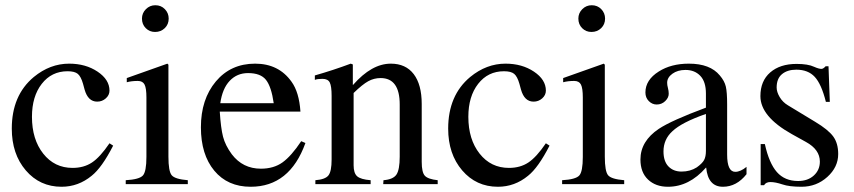

<svg xmlns="http://www.w3.org/2000/svg" viewBox="-20 -703 3261 733"><path d="M398 -156 412 -147Q369 -63 330 -32Q279 10 215 10Q132 10 78.5 -52.5Q25 -115 25 -212Q25 -339 109 -409Q171 -460 244 -460Q307 -460 352.5 -429.5Q398 -399 398 -357Q398 -340 384 -327.5Q370 -315 351 -315Q316 -315 303 -361L297 -383Q289 -411 277 -421Q265 -431 238 -431Q177 -431 139.5 -383Q102 -335 102 -257Q102 -171 145 -116.5Q188 -62 257 -62Q300 -62 331 -82.5Q362 -103 398 -156Z M624 -632Q624 -610 609 -595.5Q594 -581 572 -581Q551 -581 536.5 -595.5Q522 -610 522 -632Q522 -653 537 -668Q552 -683 573 -683Q595 -683 609.5 -668Q624 -653 624 -632ZM697 0H460V-15Q512 -18 525.5 -33Q539 -48 539 -104V-331Q539 -366 532 -380Q525 -394 506 -394Q482 -394 464 -389V-405L619 -460L623 -456V-105Q623 -49 635.5 -34Q648 -19 697 -15Z M1130 -164 1146 -157Q1086 10 937 10Q849 10 798 -51.5Q747 -113 747 -217Q747 -324 804 -392Q861 -460 954 -460Q1044 -460 1093 -391Q1122 -351 1127 -277H819Q823 -214 831.5 -181Q840 -148 865 -114Q907 -59 976 -59Q1025 -59 1058.5 -83Q1092 -107 1130 -164ZM821 -309H1025Q1016 -372 995.5 -398Q975 -424 927 -424Q885 -424 857 -394.5Q829 -365 821 -309Z M1651 0H1443L1444 -15Q1481 -18 1493.5 -36.5Q1506 -55 1506 -105V-304Q1506 -405 1433 -405Q1408 -405 1386 -393Q1364 -381 1330 -348V-72Q1330 -42 1343.5 -30Q1357 -18 1395 -15V0H1184V-15Q1222 -18 1234 -33.5Q1246 -49 1246 -94V-337Q1246 -374 1239 -388Q1232 -402 1211 -402Q1191 -402 1182 -398V-415Q1252 -435 1319 -460L1327 -457V-379H1328Q1399 -460 1472 -460Q1529 -460 1559.5 -420Q1590 -380 1590 -306V-85Q1590 -45 1602 -32Q1614 -19 1651 -15Z M2064 -156 2078 -147Q2035 -63 1996 -32Q1945 10 1881 10Q1798 10 1744.5 -52.5Q1691 -115 1691 -212Q1691 -339 1775 -409Q1837 -460 1910 -460Q1973 -460 2018.5 -429.5Q2064 -399 2064 -357Q2064 -340 2050 -327.5Q2036 -315 2017 -315Q1982 -315 1969 -361L1963 -383Q1955 -411 1943 -421Q1931 -431 1904 -431Q1843 -431 1805.5 -383Q1768 -335 1768 -257Q1768 -171 1811 -116.5Q1854 -62 1923 -62Q1966 -62 1997 -82.5Q2028 -103 2064 -156Z M2290 -632Q2290 -610 2275 -595.5Q2260 -581 2238 -581Q2217 -581 2202.5 -595.5Q2188 -610 2188 -632Q2188 -653 2203 -668Q2218 -683 2239 -683Q2261 -683 2275.5 -668Q2290 -653 2290 -632ZM2363 0H2126V-15Q2178 -18 2191.5 -33Q2205 -48 2205 -104V-331Q2205 -366 2198 -380Q2191 -394 2172 -394Q2148 -394 2130 -389V-405L2285 -460L2289 -456V-105Q2289 -49 2301.5 -34Q2314 -19 2363 -15Z M2830 -66V-38Q2792 10 2740 10Q2683 10 2676 -63H2675Q2611 10 2530 10Q2483 10 2454 -17.5Q2425 -45 2425 -94Q2425 -164 2495 -211Q2543 -243 2675 -292V-346Q2675 -391 2653.5 -413.5Q2632 -436 2597 -436Q2567 -436 2547 -421.5Q2527 -407 2527 -387Q2527 -378 2530 -367Q2533 -356 2533 -345Q2533 -330 2519.5 -317Q2506 -304 2487 -304Q2470 -304 2457 -317Q2444 -330 2444 -350Q2444 -398 2495 -430Q2542 -460 2610 -460Q2691 -460 2728 -415Q2746 -394 2751 -372.5Q2756 -351 2756 -304V-113Q2756 -47 2787 -47Q2807 -47 2830 -66ZM2675 -127V-268Q2583 -236 2547 -202Q2513 -171 2513 -125Q2513 -87 2532 -67.5Q2551 -48 2582 -48Q2615 -48 2640 -64Q2661 -79 2668 -92Q2675 -105 2675 -127Z M2988 -301 3092 -238Q3142 -208 3161 -182Q3180 -156 3180 -115Q3180 -65 3138.5 -27.5Q3097 10 3040 10Q2993 10 2967 1Q2940 -8 2921 -8Q2904 -8 2897 4H2884V-153H2900Q2916 -80 2946 -46Q2976 -12 3027 -12Q3064 -12 3087 -33Q3110 -54 3110 -86Q3110 -132 3057 -161L3003 -191Q2883 -258 2883 -336Q2883 -394 2920.5 -426.5Q2958 -459 3021 -459Q3065 -459 3088 -448Q3106 -440 3116 -440Q3123 -440 3132 -450H3143L3148 -314H3133Q3116 -382 3090.5 -409.5Q3065 -437 3020 -437Q2986 -437 2965.5 -420Q2945 -403 2945 -369Q2945 -352 2956.5 -332.5Q2968 -313 2988 -301Z"/></svg>

Font: STIX MathJax Main
Style: Regular
Weight: 400
Designer: MicroPress Inc., with final additions and corrections provided by Coen Hoffman, Elsevier (retired)
Version: Version 1.1.1